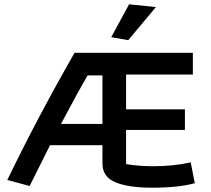

<svg xmlns="http://www.w3.org/2000/svg" viewBox="-20 -864 982 894"><path d="M498 -691 581 -844 706 -831 577 -677ZM457 -103V-188H213L118 2L14 -26Q153 -314 327 -618H878V-517H567V-355H841V-259H567V-100Q626 -90 693 -90Q789 -90 868 -108L887 -11Q811 10 689 10Q579 10 518 -15Q457 -40 457 -103ZM457 -287V-513H388Q343 -436 264 -287Z"/></svg>

Font: Athiti SemiBold
Style: Regular
Weight: 600
Designer: CadsonDemak Team
Foundry: CadsonDemak
Version: Version 1.032